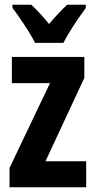

<svg xmlns="http://www.w3.org/2000/svg" viewBox="-20 -786 401 806"><path d="M341.8 0H20V-81.1L189.9 -437H29.8V-546.9H334V-459L170.9 -108.9H341.8ZM127 -606Q117.7 -625.5 100.8 -652.6Q84 -679.7 65.4 -706.8Q46.9 -733.9 32.2 -752.9V-766.1H111.3Q127.9 -751 147 -730.2Q166 -709.5 186 -685.1Q209 -712.4 226.3 -730.7Q243.7 -749 262.2 -766.1H340.3V-752.9Q326.2 -733.9 308.1 -707.5Q290 -681.2 273.4 -654.1Q256.8 -627 246.1 -606Z"/></svg>

Font: Open Sans Condensed
Style: Bold
Weight: 700
Width: 3
Designer: Monotype Design Team
Foundry: Monotype Imaging Inc.
Version: Version 3.003; ttfautohint (v1.8.4)